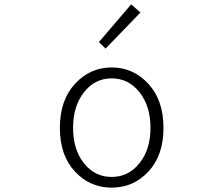

<svg xmlns="http://www.w3.org/2000/svg" viewBox="-20 -861 1040 894"><path d="M258.8 -265.6Q258.8 -394.5 329.1 -470.7Q399.4 -546.9 500 -546.9Q600.6 -546.9 670.9 -470.7Q741.2 -394.5 741.2 -265.6Q741.2 -137.7 671.4 -62.5Q601.6 12.7 500 12.7Q398.4 12.7 328.6 -62.5Q258.8 -137.7 258.8 -265.6ZM680.7 -265.6Q680.7 -367.2 629.4 -431.6Q578.1 -496.1 500 -496.1Q421.9 -496.1 371.1 -431.6Q320.3 -367.2 320.3 -265.6Q320.3 -164.1 371.1 -100.6Q421.9 -37.1 500 -37.1Q578.1 -37.1 629.4 -101.1Q680.7 -165 680.7 -265.6ZM471.7 -634.8 440.4 -665 590.8 -840.8 633.8 -802.7Z"/></svg>

Font: Gen Shin Gothic Monospace Light
Style: Regular
Weight: 300
Designer: [Source Han Sans]
Ryoko NISHIZUKA  (kana & ideographs); Paul D. Hunt (Latin, Greek & Cyrillic); Wenlong ZHANG  (bopomofo
Version: Version 1.002.20150607